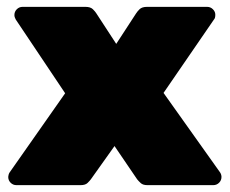

<svg xmlns="http://www.w3.org/2000/svg" viewBox="-20 -540 670 560"><path d="M28 0Q18 0 11 -7Q4 -14 4 -24Q4 -26 5 -30Q6 -34 8 -37L170 -268L26 -483Q25 -485 23.5 -488.5Q22 -492 22 -496Q22 -506 29 -513Q36 -520 46 -520H229Q244 -520 251 -513Q258 -506 261 -501L319 -412L377 -501Q380 -506 387 -513Q394 -520 409 -520H584Q594 -520 601 -513Q608 -506 608 -497Q608 -492 607 -488.5Q606 -485 604 -483L457 -269L622 -37Q624 -34 625 -30.5Q626 -27 626 -24Q626 -14 619 -7Q612 0 602 0H410Q397 0 390.5 -6Q384 -12 380 -17L314 -114L245 -17Q242 -13 235.5 -6.5Q229 0 215 0Z"/></svg>

Font: Rubik Black
Style: Regular
Weight: 900
Designer: Hubert and Fischer
Foundry: Hubert and Fischer
Version: Version 2.300;gftools[0.9.30]